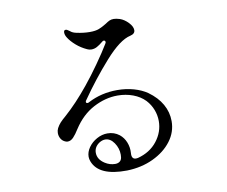

<svg xmlns="http://www.w3.org/2000/svg" viewBox="-83 -852 1167 989"><g transform="rotate(-10 500.0 -357.5)"><path d="M326 -46Q321 -59 321 -71Q321 -96 337.5 -119.5Q354 -143 381 -158Q408 -173 437 -173Q472 -173 499 -152Q520 -135 530.5 -108.5Q541 -82 539 -53Q536 -20 560 -20Q566 -20 570 -21Q635 -38 672 -85.5Q709 -133 709 -190Q709 -220 698 -249Q687 -278 665 -302Q640 -328 602.5 -342Q565 -356 522 -356Q458 -356 395.5 -323Q333 -290 289 -222Q273 -196 259 -181.5Q245 -167 229 -167Q221 -167 214 -171Q201 -177 193.5 -190Q186 -203 186 -219Q186 -232 192 -244Q200 -259 210.5 -270.5Q221 -282 241 -299Q303 -354 368 -434Q404 -478 443.5 -534Q483 -590 507 -630Q510 -635 510 -638Q510 -642 507.5 -644.5Q505 -647 502 -647Q497 -647 493 -643Q475 -628 461 -620.5Q447 -613 432 -613Q420 -613 410 -618Q379 -632 354.5 -653.5Q330 -675 317 -696Q308 -710 308 -723Q308 -736 318 -736Q325 -736 339 -725Q350 -715 370 -711Q407 -703 439 -703Q469 -703 487 -710Q505 -717 526 -730Q539 -739 548.5 -743.5Q558 -748 571 -748Q584 -748 603 -742Q626 -734 646 -713Q666 -692 666 -673Q666 -654 641 -648Q585 -636 506.5 -547.5Q428 -459 360 -361Q356 -357 356 -352Q356 -345 364 -345Q369 -345 373 -348Q442 -384 525 -384Q571 -384 611.5 -372.5Q652 -361 681 -341Q727 -308 750.5 -266.5Q774 -225 774 -178Q774 -121 738.5 -74Q703 -27 641.5 2Q580 31 504 33Q357 35 326 -46ZM485 -39Q486 -44 486 -53Q486 -87 466.5 -115.5Q447 -144 420 -144Q405 -144 389 -134Q361 -115 361 -85Q361 -50 397 -27Q422 -11 450 -11Q464 -11 473.5 -18Q483 -25 485 -39Z"/></g></svg>

Font: Hina Mincho
Style: Regular
Weight: 400
Designer: satsuyako
Foundry: satsuyako
Version: Version 1.100